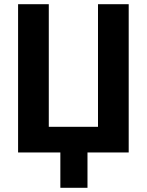

<svg xmlns="http://www.w3.org/2000/svg" viewBox="-20 -725 698 913"><path d="M267 168V0H66V-705H212V-122H446V-705H592V0H396V168Z"/></svg>

Font: Nunito Sans 10pt Condensed ExtraBold
Style: Regular
Weight: 800
Width: 3
Designer: Vernon Adams
Foundry: Vernon Adams
Version: Version 3.101;gftools[0.9.27]